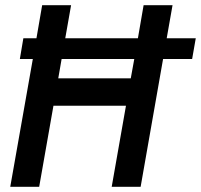

<svg xmlns="http://www.w3.org/2000/svg" viewBox="-20 -720 774 740"><path d="M19.5 0 106.5 -492.5H56.5L70 -572.5H120.5L142.5 -700H254L231.5 -572.5H511.5L533.5 -700H645L622.5 -572.5H734.5L720.5 -492.5H608.5L522 0H410.5L465.5 -312.5H186L131 0ZM204.5 -418H484L497.5 -492.5H217.5Z"/></svg>

Font: Cabin Condensed SemiBold
Style: Italic
Weight: 600
Width: 3
Italic angle: -10°
Designer: Pablo Impallari
Foundry: Pablo Impallari. http://www.impallari.com Igino Marini. http://www.ikern.com
Version: Version 3.001; ttfautohint (v1.8.3)